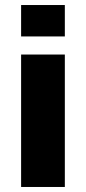

<svg xmlns="http://www.w3.org/2000/svg" viewBox="-20 -744 342 764"><path d="M64 -599V-724H238V-599ZM64 0V-527H238V0Z"/></svg>

Font: Archivo SemiExpanded ExtraBold
Style: Regular
Weight: 800
Width: 6
Designer: Hector Gatti
Foundry: Omnibus-Type
Version: Version 2.001; ttfautohint (v1.8.3)